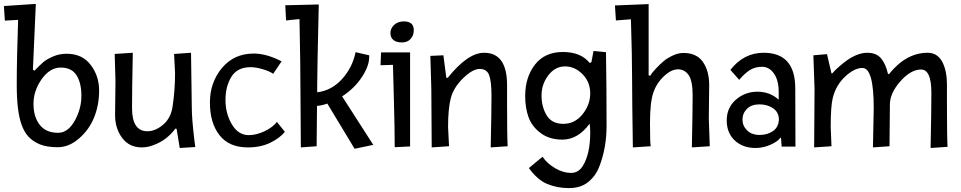

<svg xmlns="http://www.w3.org/2000/svg" viewBox="-34 -752 4937 986"><path d="M-9 -646 -14 -721 150 -732 135 -394 143 -389Q170 -417 188 -432.5Q206 -448 238.5 -462Q271 -476 308 -476Q388 -476 431.5 -419Q475 -362 475 -287.5Q475 -213 449.5 -149.5Q424 -86 372 -41Q320 4 263 4Q206 4 170 -11Q134 -26 111.5 -51Q89 -76 76 -114Q52 -182 52 -315.5Q52 -449 59 -650ZM264 -70Q315 -70 349.5 -131.5Q384 -193 384 -259.5Q384 -326 359 -365.5Q334 -405 278 -405Q222 -405 180 -345.5Q138 -286 138 -219Q138 -152 170 -111Q202 -70 264 -70Z M557 -161 559 -334 555 -475 648 -481Q644 -289 644 -197Q644 -78 723 -78Q764 -78 803.5 -111.5Q843 -145 852 -203Q865 -289 865 -376L860 -475L947 -481Q951 -236 951 -198Q951 -143 964 -34L969 3L889 8L873 -90L867 -92Q821 -30 752 -6Q723 5 694 5Q630 5 593.5 -43.5Q557 -92 557 -161Z M1412 -437 1369 -373Q1351 -386 1315.5 -396.5Q1280 -407 1253 -407Q1185 -407 1154.5 -358Q1124 -309 1124 -238.5Q1124 -168 1157 -113Q1190 -58 1243 -58Q1283 -58 1325.5 -78.5Q1368 -99 1388 -126L1429 -75Q1403 -43 1354 -19Q1305 5 1239 5Q1142 5 1093 -58Q1044 -121 1044 -225Q1044 -329 1106 -403Q1168 -477 1269 -477Q1335 -477 1412 -437Z M1595 -318V-278Q1669 -287 1722.5 -346Q1776 -405 1792 -484L1862 -468Q1862 -463 1862 -459Q1862 -413 1824 -355.5Q1786 -298 1723 -257L1883 -8L1787 12L1647 -220Q1622 -211 1594 -208L1592 -1L1511 5L1509 -278Q1509 -414 1504 -654L1462 -650L1438 -647L1435 -648L1431 -725L1603 -729Q1595 -384 1595 -318Z M1920 -417 1923 -483H2072V0L1993 4Q1993 -93 1989 -231.5Q1985 -370 1984 -419ZM2040 -642Q2091 -642 2091 -597Q2091 -570 2074.5 -552Q2058 -534 2030 -534Q2002 -534 1986.5 -546.5Q1971 -559 1971 -582.5Q1971 -606 1990 -624Q2009 -642 2040 -642Z M2265 -352Q2368 -481 2452 -481Q2570 -481 2570 -315V-217Q2570 -52 2573 -1L2486 5Q2490 -187 2490 -260.5Q2490 -334 2478 -366Q2466 -398 2429.5 -398Q2393 -398 2344 -350Q2295 -302 2281 -248Q2267 -194 2267 -100L2272 -1L2183 5Q2181 -240 2181 -297L2176 -465L2243 -468L2258 -353Z M2994 -429 3003 -432 3014 -490 3078 -484Q3081 -300 3081 -106Q3081 6 3045 100Q3026 151 2987 182.5Q2948 214 2888 214Q2828 214 2777 193Q2726 172 2682 111L2752 53Q2777 89 2818 112.5Q2859 136 2898 136Q2937 136 2959 100Q2997 39 2997 -71Q2997 -99 2994 -117Q2934 -35 2854 -35Q2787 -35 2742 -69Q2697 -103 2680 -151Q2663 -199 2663 -258Q2663 -356 2713.5 -420.5Q2764 -485 2856.5 -485Q2949 -485 2994 -429ZM2859 -116Q2918 -116 2957.5 -165Q2997 -214 2997 -272.5Q2997 -331 2957.5 -371Q2918 -411 2867.5 -411Q2817 -411 2782 -365.5Q2747 -320 2747 -261.5Q2747 -203 2773.5 -159.5Q2800 -116 2859 -116Z M3608 -315 3606 -142 3611 -1 3519 5Q3523 -187 3523 -262Q3523 -337 3502.5 -366.5Q3482 -396 3447.5 -396Q3413 -396 3375 -360Q3337 -324 3320.5 -274.5Q3304 -225 3304 -119Q3304 -13 3308 -1L3216 5Q3212 -250 3212 -355.5Q3212 -461 3206 -653L3129 -647L3124 -724L3297 -731V-365L3305 -363Q3313 -377 3335 -400.5Q3357 -424 3376 -439.5Q3395 -455 3422.5 -467.5Q3450 -480 3476 -480Q3544 -480 3576 -433.5Q3608 -387 3608 -315Z M3965 -240V-278Q3965 -340 3940.5 -374.5Q3916 -409 3880 -409Q3844 -409 3817.5 -392.5Q3791 -376 3762 -342L3717 -393Q3785 -481 3888 -481Q4050 -481 4050 -298Q4050 -115 4051 1H3980L3977 -43L3974 -45Q3960 -25 3922.5 -8.5Q3885 8 3846 8Q3781 8 3739.5 -30.5Q3698 -69 3698 -134Q3698 -199 3745 -240Q3792 -281 3856 -281Q3920 -281 3965 -240ZM3966 -140Q3965 -176 3936 -196Q3907 -216 3866 -216Q3825 -216 3802 -193Q3779 -170 3779 -138Q3779 -106 3802.5 -82.5Q3826 -59 3867 -59Q3908 -59 3936.5 -79.5Q3965 -100 3966 -140Z M4449 5 4453 -197Q4453 -403 4395 -403Q4354 -403 4307 -359.5Q4260 -316 4243 -251Q4232 -209 4232 -100L4236 -1L4147 5Q4149 -240 4149 -297L4143 -468L4213 -474L4236 -375H4240Q4244 -379 4250.5 -386.5Q4257 -394 4277.5 -412Q4298 -430 4318 -444Q4373 -481 4419.5 -481Q4466 -481 4490 -453Q4514 -425 4526 -373L4531 -371Q4619 -481 4730 -481Q4779 -481 4804 -436Q4829 -391 4829 -314V-214Q4829 -49 4832 2L4745 8Q4749 -184 4749 -276Q4749 -395 4696 -395Q4643 -395 4589.5 -334Q4536 -273 4536 -216L4534 -1Z"/></svg>

Font: Fresca
Style: Regular
Weight: 400
Designer: Iván Moreno
Foundry: Fontstage
Version: Version 1.001